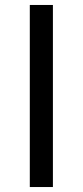

<svg xmlns="http://www.w3.org/2000/svg" viewBox="-20 -753 333 773"><path d="M100 0H193V-733H100Z"/></svg>

Font: Noto Sans Mono CJK JP Regular
Style: Regular
Weight: 400
Designer: Ryoko NISHIZUKA (kana & ideographs); Paul D. Hunt (Latin, Greek & Cyrillic); Wenlong ZHANG (bopomofo); Sandoll Communica
Foundry: Adobe Systems Incorporated
Version: Version 1.004;PS 1.004;hotconv 1.0.82;makeotf.lib2.5.63406